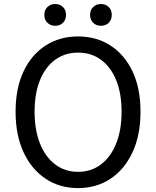

<svg xmlns="http://www.w3.org/2000/svg" viewBox="-20 -929 782 962"><path d="M371 13.4Q279.2 13.4 208.6 -33.4Q138 -80.2 98 -166.2Q58.1 -252.2 58.1 -369.3Q58.1 -487 98 -571.3Q138 -655.6 208.6 -701Q279.2 -746.4 371 -746.4Q463.3 -746.4 533.7 -700.8Q604.1 -655.2 644 -571.1Q684 -487 684 -369.3Q684 -252.2 644 -166.2Q604.1 -80.2 533.7 -33.4Q463.3 13.4 371 13.4ZM371 -68Q437.1 -68 486 -105.3Q535 -142.5 562.1 -210.1Q589.2 -277.8 589.2 -369.3Q589.2 -460.8 562.1 -527.3Q535 -593.7 486 -629.5Q437.1 -665.4 371 -665.4Q305.6 -665.4 256.3 -629.5Q207.1 -593.7 180.2 -527.3Q153.3 -460.8 153.3 -369.3Q153.3 -277.8 180.2 -210.1Q207.1 -142.5 256.3 -105.3Q305.6 -68 371 -68ZM256.5 -799.8Q232.9 -799.8 217.5 -815Q202.1 -830.1 202.1 -854.6Q202.1 -878.6 217.5 -893.7Q232.9 -908.9 256.5 -908.9Q280.7 -908.9 295.7 -893.7Q310.8 -878.6 310.8 -854.6Q310.8 -830.1 295.7 -815Q280.7 -799.8 256.5 -799.8ZM485.6 -799.8Q462 -799.8 446.7 -815Q431.3 -830.1 431.3 -854.6Q431.3 -878.6 446.7 -893.7Q462 -908.9 485.6 -908.9Q509.8 -908.9 524.9 -893.7Q540 -878.6 540 -854.6Q540 -830.1 524.9 -815Q509.8 -799.8 485.6 -799.8Z"/></svg>

Font: Noto Sans TC
Style: Regular
Weight: 100
Designer: Ryoko NISHIZUKA 西塚涼子 (kana, bopomofo & ideographs); Paul D. Hunt (Latin, Greek & Cyrillic); Sandoll Communications 산돌커뮤니
Foundry: Adobe
Version: Version 2.004;hotconv 1.0.118;makeotfexe 2.5.65603